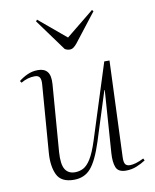

<svg xmlns="http://www.w3.org/2000/svg" viewBox="-86 -822 726 902"><g transform="rotate(-10 277.0 -371.5)"><path d="M24 -487Q41 -501 64.5 -512Q88 -523 116 -523Q146 -523 160.5 -505Q175 -487 172 -446L147 -126Q143 -68 158 -44Q173 -20 205 -20Q226 -20 244.5 -29.5Q263 -39 280.5 -67Q298 -95 316 -151L430 -509H455L437 -51Q436 -27 442.5 -17.5Q449 -8 465 -8Q477 -8 493 -12.5Q509 -17 531 -28L536 -18Q516 -5 492.5 4.5Q469 14 442 14Q405 14 395 -11Q385 -36 388 -79L409 -376H407L333 -143Q305 -56 274.5 -21Q244 14 194 14Q133 14 113.5 -27Q94 -68 99 -132L124 -453Q126 -476 119.5 -486.5Q113 -497 96 -497Q62 -497 30 -478ZM147 -750 153 -757 282 -649 415 -757 421 -750 316 -615Q308 -605 299.5 -598.5Q291 -592 280 -592Q268 -592 257 -599Z"/></g></svg>

Font: Display Extralight
Style: Italic
Weight: 200
Italic angle: -2°
Designer: Latin by Veronika Burian and Jose Scaglione. Greek by Irene Vlachou. Cyrillic by Vera Evstafieva
Foundry: TypeTogether
Version: Version 3.002